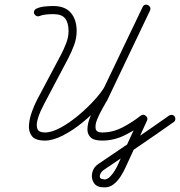

<svg xmlns="http://www.w3.org/2000/svg" viewBox="-20 -590 777 829"><path d="M128 -530Q125 -537 128 -543.5Q131 -550 138 -553Q153 -560 173 -562Q193 -564 210 -564Q210 -564 210 -564Q210 -564 210 -564Q210 -564 210 -564Q210 -564 210 -564Q261 -564 286 -534.5Q311 -505 311 -456Q311 -425 300 -395.5Q289 -366 275 -339Q249 -290 223 -240.5Q197 -191 171 -142Q165 -131 155.5 -110.5Q146 -90 141 -68.5Q136 -47 142 -32.5Q148 -18 174 -18Q204 -18 243 -39.5Q282 -61 320.5 -93.5Q359 -126 390 -160.5Q421 -195 434 -220Q434 -220 434 -220Q434 -220 434 -220Q434 -220 434 -220Q434 -220 434 -220Q474 -305 514.5 -390Q555 -475 596 -560Q600 -568 606.5 -569.5Q613 -571 619 -568Q625 -565 628 -559Q631 -553 628 -545Q581 -446 534 -348Q487 -250 440 -151Q440 -151 440 -151Q440 -151 440 -151Q440 -151 439.5 -151Q439 -151 439 -151Q434 -141 421.5 -119.5Q409 -98 399.5 -74.5Q390 -51 393 -34.5Q396 -18 421 -18Q467 -18 510 -40.5Q553 -63 588 -91Q599 -99 609 -90Q620 -82 615 -70Q592 -19 568.5 32Q545 83 522 133Q514 151 501 171.5Q488 192 470 206Q452 220 429 219Q429 219 429 219Q429 219 429 219Q429 219 429 219Q429 219 429 219Q398 219 385.5 200Q373 181 378 156.5Q383 132 406 117Q483 65 559 13.5Q635 -38 710 -91Q716 -95 723 -94Q730 -93 734 -87Q738 -81 737 -74Q736 -67 730 -63Q655 -10 578.5 42Q502 94 426 145Q418 151 413.5 160.5Q409 170 412 177Q415 184 429 184Q429 184 429 184.5Q429 185 429 185Q429 185 429.5 185Q430 185 430 185Q443 185 455 173Q467 161 476.5 145Q486 129 490 119Q513 68 536.5 17Q560 -34 583 -84Q586 -90 592.5 -89Q599 -88 604 -84Q610 -79 612.5 -73Q615 -67 610 -63Q570 -32 521.5 -7.5Q473 17 421 17Q385 17 371 3Q357 -11 357.5 -33Q358 -55 367.5 -80.5Q377 -106 388.5 -129Q400 -152 409 -167Q409 -167 408.5 -167Q408 -167 408 -167Q408 -167 408 -167Q408 -167 408 -167Q455 -265 502 -363.5Q549 -462 596 -560Q600 -568 606.5 -569.5Q613 -571 619 -568Q625 -565 628 -559Q631 -553 628 -545Q587 -460 546.5 -375Q506 -290 465 -205Q465 -205 465 -204.5Q465 -204 465 -204Q465 -204 465 -204Q465 -204 465 -204Q449 -174 415 -136Q381 -98 338.5 -63Q296 -28 252.5 -5.5Q209 17 174 17Q133 17 118 -2Q103 -21 105 -49.5Q107 -78 118 -108Q129 -138 140 -159Q166 -208 192 -257Q218 -306 244 -355Q256 -378 266 -404Q276 -430 276 -456Q276 -491 261.5 -510Q247 -529 210 -529Q210 -529 210 -529Q210 -529 210 -529Q210 -529 210 -529Q210 -529 210 -529Q196 -529 179.5 -527.5Q163 -526 151 -521Q144 -518 137.5 -521Q131 -524 128 -530Z"/></svg>

Font: FRB American Cursive Guidelines Arrows
Style: Italic
Weight: 400
Italic angle: -25°
Version: Version 2.0;Modular Font Editor K font №1